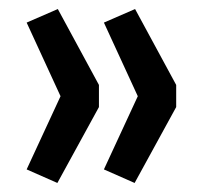

<svg xmlns="http://www.w3.org/2000/svg" viewBox="-20 -484 459 425"><path d="M107 -79 39 -109 114 -271 39 -434 108 -464 199 -296V-247ZM278 -79 210 -109 285 -271 210 -434 279 -464 370 -296V-247Z"/></svg>

Font: Nunito Sans 7pt Condensed SemiBold
Style: Regular
Weight: 600
Width: 3
Designer: Vernon Adams
Foundry: Vernon Adams
Version: Version 3.101;gftools[0.9.27]